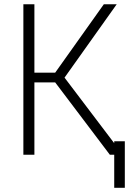

<svg xmlns="http://www.w3.org/2000/svg" viewBox="-20 -727 641 902"><path d="M239.3 -339.8H141.6V0H89.8V-707H141.6V-385.7H239.3L467.8 -707H528.3L283.2 -362.3L516.6 -54.2V-63.5H566.4V155.3H516.6V0H496.1Z"/></svg>

Font: Pretendard ExtraLight
Style: Regular
Weight: 200
Designer: Base glyphs from Inter by Rasmus Andersson; Hangeul glyphs from Noto Sans CJK(Source Han Sans) by Jang Soo-young and Kan
Foundry: Kil Hyung-jin
Version: Version 1.309